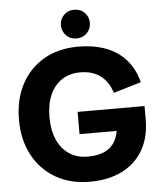

<svg xmlns="http://www.w3.org/2000/svg" viewBox="-61 -974 867 1043"><g transform="rotate(-5 372.5 -453.0)"><path d="M386.5 16.3Q280.8 16.3 200.9 -29.9Q120.9 -76.2 76.5 -159.2Q32 -242.2 32 -352Q32 -462.8 76.1 -545.8Q120.2 -628.8 199.9 -674.6Q279.5 -720.3 385.3 -720.3Q472.8 -720.3 538.5 -695Q604.1 -669.8 647.4 -620.2Q690.6 -570.7 709.3 -498.3L558 -453.5Q539.2 -515.5 495.3 -547.9Q451.3 -580.3 386 -580.3Q327.9 -580.3 285.8 -552.7Q243.7 -525.1 221 -474.1Q198.3 -423.2 198.3 -352Q198.3 -280.4 221.1 -228.7Q244 -177 286.4 -148.9Q328.9 -120.8 387.3 -120.8Q443.3 -120.8 480.4 -138.4Q517.4 -156 536.5 -190Q555.7 -223.9 558.5 -272.9L600.9 -246.2H353V-367.5H718V-293.8Q718 -198.1 677.9 -128.4Q637.9 -58.7 563.6 -21.2Q489.4 16.3 386.5 16.3ZM382.3 -765.4Q348.1 -765.4 325.9 -788.6Q303.7 -811.7 303.7 -844Q303.7 -876.5 325.9 -899.3Q348.1 -922.1 382.3 -922.1Q417.4 -922.1 439.5 -899.3Q461.6 -876.5 461.6 -844Q461.6 -811.7 439.5 -788.6Q417.4 -765.4 382.3 -765.4Z"/></g></svg>

Font: TikTok Sans Light
Style: Regular
Weight: 300
Version: Version 4.000